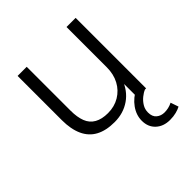

<svg xmlns="http://www.w3.org/2000/svg" viewBox="-185 -616 938 938"><g transform="rotate(-45 283.5 -147.5)"><path d="M258 8Q199 8 160 -13Q121 -34 101.5 -76.5Q82 -119 82 -181V-487H145V-184Q145 -139 157 -108Q169 -77 196.5 -61.5Q224 -46 266 -46Q311 -46 346 -67Q381 -88 400.5 -124.5Q420 -161 420 -209V-487H483V0H422V-115H432Q411 -56 365 -24Q319 8 258 8ZM457 192Q412 192 384 166Q356 140 356 97Q356 58 381 23Q406 -12 450 -34L475 0Q460 6 444 19Q428 32 417 50Q406 68 406 90Q406 119 423 133Q440 147 464 147Q477 147 490.5 144Q504 141 518 134L532 175Q519 182 500 187Q481 192 457 192Z"/></g></svg>

Font: Nunito Sans 11pt Light
Style: Regular
Weight: 300
Version: Version 3.101;gftools[0.9.27]